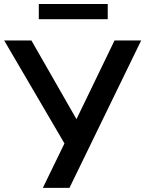

<svg xmlns="http://www.w3.org/2000/svg" viewBox="-32 -916 708 936"><path d="M176.8 0 282.2 -216.8 -11.7 -718.8H121.1L340.8 -335L526.4 -718.8H656.2L306.6 0ZM157.2 -822.3V-896.5H493.2V-822.3Z"/></svg>

Font: Min Sans SemiBold
Style: Regular
Weight: 600
Designer: Jinseong-Kim, NotoSansCJK, Nunito
Foundry: Jinseong-Kim
Version: Version 1.400;Glyphs 3.1.2 (3151)